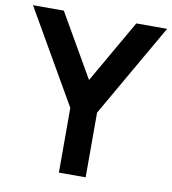

<svg xmlns="http://www.w3.org/2000/svg" viewBox="-81 -791 774 862"><g transform="rotate(10 306.0 -360.0)"><path d="M367 0H245V-295L0 -720H140.5L306 -433L471 -720H611.5L367 -295Z"/></g></svg>

Font: Vortex Mix
Style: Bold
Weight: 700
Designer: Mikhail Sharanda
Foundry: Mikhail Sharanda
Version: Version 4.504;Glyphs 3.1.2 (3151)